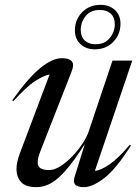

<svg xmlns="http://www.w3.org/2000/svg" viewBox="-20 -762 574 792"><path d="M287.5 -31.5 330 -168Q286.5 -100 253 -61.2Q219.5 -22.5 190.2 -6.2Q161 10 130.5 10Q85 10 66.5 -11.5Q48 -33 48 -64Q48 -78.5 51.5 -94.8Q55 -111 61 -127L184.5 -454.5Q164 -452.5 126.8 -428.8Q89.5 -405 35 -344.5L30.5 -348Q96 -440.5 146 -481.2Q196 -522 235.5 -522Q265 -522 276 -509.2Q287 -496.5 275 -466L147.5 -140.5Q135.5 -110.5 135.5 -93Q135.5 -75 147.5 -67.8Q159.5 -60.5 182.5 -60.5Q204.5 -60.5 229.5 -76.5Q254.5 -92.5 278.2 -117.2Q302 -142 319.8 -169Q337.5 -196 345 -217.5L444 -512H525.5L371.5 -57.5Q394 -58.5 430.8 -83.2Q467.5 -108 515.5 -165L520 -161.5Q459 -65 410.2 -27.5Q361.5 10 325.5 10Q274.5 10 287.5 -31.5ZM395 -742Q431 -742 454 -720.8Q477 -699.5 477 -664Q477 -620.5 447.5 -589.5Q418 -558.5 371 -558.5Q335 -558.5 312 -580Q289 -601.5 289 -637Q289 -680.5 318.5 -711.2Q348 -742 395 -742ZM374 -579.5Q412.5 -579.5 433 -605.2Q453.5 -631 453.5 -662Q453.5 -690.5 436.8 -705.8Q420 -721 392 -721Q353.5 -721 333.2 -695.5Q313 -670 313 -639Q313 -610 329.8 -594.8Q346.5 -579.5 374 -579.5Z"/></svg>

Font: Newsreader Display
Style: Italic
Weight: 400
Italic angle: -17°
Designer: Hugues Gentile
Foundry: Production Type
Version: Version 1.001